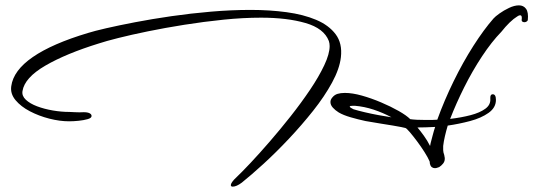

<svg xmlns="http://www.w3.org/2000/svg" viewBox="-20 -568 1992 717"><path d="M1620 56Q1616 57 1612.5 58.5Q1609 60 1604 60Q1598 60 1593 56.5Q1588 53 1586 45Q1585 43 1585 39.5Q1585 36 1584 34Q1578 20 1565 -0.5Q1552 -21 1537 -41Q1522 -61 1510 -75Q1498 -89 1494 -90Q1492 -91 1478.5 -93.5Q1465 -96 1448 -99Q1429 -102 1401.5 -106.5Q1374 -111 1345 -116Q1317 -122 1289.5 -130Q1262 -138 1245 -148Q1232 -156 1223 -166Q1214 -176 1214 -187Q1214 -196 1221 -204Q1229 -214 1240.5 -217.5Q1252 -221 1268 -221Q1296 -221 1331.5 -211Q1367 -201 1403.5 -185.5Q1440 -170 1469 -153.5Q1498 -137 1512 -123Q1532 -120 1571 -120Q1581 -120 1591.5 -120Q1602 -120 1613 -121Q1639 -193 1674 -264.5Q1709 -336 1748 -397Q1787 -458 1823 -499Q1829 -506 1845 -517.5Q1861 -529 1881 -538.5Q1901 -548 1918 -548Q1935 -548 1944.5 -535Q1954 -522 1951 -493Q1949 -487 1940 -485Q1928 -485 1928 -493Q1931 -511 1922 -511Q1918 -511 1911.5 -506.5Q1905 -502 1898 -497Q1882 -484 1867.5 -467.5Q1853 -451 1852 -449Q1816 -412 1780 -357.5Q1744 -303 1713.5 -242Q1683 -181 1661 -124Q1703 -129 1737.5 -138Q1772 -147 1792.5 -162Q1813 -177 1811 -200V-203Q1811 -216 1820 -216Q1832 -216 1832 -195Q1832 -166 1804.5 -146.5Q1777 -127 1735.5 -116Q1694 -105 1652 -99Q1646 -79 1641.5 -59.5Q1637 -40 1635 -23V-16Q1635 -12 1635 -7.5Q1635 -3 1636 1Q1638 7 1639 11Q1640 15 1640 17Q1641 20 1641 25Q1641 35 1634.5 43Q1628 51 1620 56ZM883 114Q863 129 849 129Q842 129 842 123Q842 119 847 111.5Q852 104 864 93Q883 75 915.5 40.5Q948 6 987 -39Q1026 -84 1065.5 -134Q1105 -184 1138 -233Q1171 -282 1191 -324.5Q1211 -367 1211 -396Q1211 -406 1208 -415Q1190 -462 1121 -482Q1052 -502 955 -502Q888 -502 814.5 -494.5Q741 -487 668.5 -475.5Q596 -464 532.5 -451Q469 -438 421.5 -426Q374 -414 350 -406Q227 -368 149.5 -323Q72 -278 64 -228Q61 -210 76.5 -195.5Q92 -181 118.5 -171Q145 -161 177 -155.5Q209 -150 239 -150Q243 -150 260 -149Q277 -148 293 -149Q312 -149 319 -142Q322 -139 322 -135Q322 -127 307 -123Q293 -119 274 -117Q255 -115 238 -115Q203 -115 164 -125Q125 -135 91.5 -152.5Q58 -170 38 -194Q18 -218 22 -246Q30 -305 102.5 -355Q175 -405 309 -445Q331 -452 376.5 -462.5Q422 -473 484.5 -485Q547 -497 619.5 -507.5Q692 -518 768 -524.5Q844 -531 916 -531Q987 -531 1050 -522.5Q1113 -514 1160.5 -494Q1208 -474 1233.5 -440Q1259 -406 1253 -354Q1248 -311 1220 -259.5Q1192 -208 1149.5 -154.5Q1107 -101 1059 -50Q1011 1 964.5 43.5Q918 86 883 114ZM1442 -130Q1410 -147 1375.5 -158.5Q1341 -170 1305 -173H1298Q1286 -173 1286 -170Q1286 -168 1291 -165Q1296 -162 1300 -160Q1316 -155 1341.5 -149Q1367 -143 1394 -138Q1421 -133 1442 -130ZM1586 -23Q1587 -25 1587 -27.5Q1587 -30 1588 -33Q1592 -48 1596 -63.5Q1600 -79 1605 -94Q1586 -93 1569 -92.5Q1552 -92 1539 -92Q1550 -79 1563 -61Q1576 -43 1586 -23Z"/></svg>

Font: WindSong Medium
Style: Regular
Weight: 500
Designer: Robert E. Leuschke
Foundry: Robert E. Leuschke
Version: Version 1.010; ttfautohint (v1.8.3)